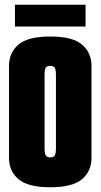

<svg xmlns="http://www.w3.org/2000/svg" viewBox="-20 -782 424 810"><path d="M192 8Q98 8 58 -26Q18 -60 18 -116V-504Q18 -560 58 -594Q98 -628 192 -628Q286 -628 326 -594Q366 -560 366 -504V-116Q366 -60 326 -26Q286 8 192 8ZM192 -118Q207 -118 211.5 -127Q216 -136 216 -158V-464Q216 -487 211.5 -495.5Q207 -504 192 -504Q177 -504 172.5 -495.5Q168 -487 168 -465V-158Q168 -136 172.5 -127Q177 -118 192 -118ZM43 -670V-762H341V-670Z"/></svg>

Font: Smooch Sans Black
Style: Regular
Weight: 900
Designer: Robert E. Leuschke
Foundry: Robert E. Leuschke
Version: Version 1.010; ttfautohint (v1.8.3)